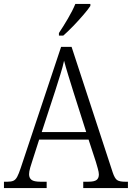

<svg xmlns="http://www.w3.org/2000/svg" viewBox="-21 -951 667 971"><path d="M-1 0V-32H17Q36 -32 47 -37Q58 -42 66 -57Q74 -72 84 -102L288 -714H341L549 -79Q559 -49 571 -40.5Q583 -32 612 -32H626V0H400V-32H425Q456 -32 467.5 -41Q479 -50 479 -69Q479 -80 473.5 -99Q468 -118 464 -132L427 -245H177L143 -139Q138 -125 132 -104Q126 -83 126 -70Q126 -51 138.5 -41.5Q151 -32 184 -32H215V0ZM190 -283H415L351 -484Q337 -529 324 -571Q311 -613 303 -644Q297 -615 284.5 -575Q272 -535 259 -494ZM277 -784Q299 -817 322.5 -857Q346 -897 360 -931H436V-921Q425 -904 401 -876Q377 -848 349.5 -819.5Q322 -791 299 -771H277Z"/></svg>

Font: Noto Serif Lao SemiCondensed Light
Style: Regular
Weight: 300
Width: 4
Designer: Monotype Design Team
Foundry: Monotype Imaging Inc.
Version: Version 2.003; ttfautohint (v1.8.4.7-5d5b)